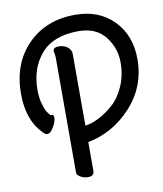

<svg xmlns="http://www.w3.org/2000/svg" viewBox="-82 -767 731 862"><g transform="rotate(-10 283.5 -336.0)"><path d="M200 -1V-524Q200 -535 198 -544.5Q196 -554 196 -556Q196 -573 222 -573Q246 -573 262 -560Q278 -547 278 -529V-202Q306 -205 339 -221.5Q372 -238 405.5 -267Q439 -296 461 -345.5Q483 -395 483 -454Q483 -520 442 -572.5Q401 -625 320 -625Q206 -625 150 -560.5Q94 -496 94 -397Q94 -379 96 -363Q98 -347 101.5 -335Q105 -323 108.5 -313Q112 -303 116 -296.5Q120 -290 123.5 -285.5Q127 -281 130 -278L132 -275Q147 -279 147 -261Q147 -241 128.5 -213Q110 -185 91 -199Q18 -267 18 -391Q18 -530 101.5 -615Q185 -700 319 -700Q427 -700 493.5 -632Q560 -564 560 -456Q560 -331 477 -240Q394 -149 278 -127V5Q278 28 250 28Q232 28 216 19Q200 10 200 -1Z"/></g></svg>

Font: Grand Hotel
Style: Regular
Weight: 400
Designer: Brian J. Bonislawsky & Jim Lyles for Astigmatic (AOETI)
Foundry: Astigmatic (AOETI)
Version: Version 001.000